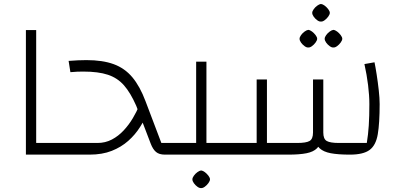

<svg xmlns="http://www.w3.org/2000/svg" viewBox="-20 -782 2039 971"><path d="M111 0V-630H163V-59H273V0ZM273 0V-59Q286 -59 289.5 -51Q293 -43 293 -29Q293 -16 289.5 -8Q286 0 273 0Z M814 0Q785 0 769 -13.5Q753 -27 742 -56L669 -247Q640 -313 607 -350.5Q574 -388 525.5 -404Q477 -420 402 -420Q387 -420 371 -419.5Q355 -419 336 -417L327 -474Q352 -476 374.5 -477Q397 -478 417 -478Q499 -478 555 -457.5Q611 -437 649.5 -391Q688 -345 716 -270L796 -59H828V0ZM273 0V-59H473Q513 -59 546 -76.5Q579 -94 605.5 -122.5Q632 -151 651.5 -184Q671 -217 683 -246L731 -220Q713 -179 688.5 -140Q664 -101 628.5 -69.5Q593 -38 545 -19Q497 0 433 0ZM828 0V-59Q841 -59 844.5 -51Q848 -43 848 -29Q848 -16 844.5 -8Q841 0 828 0ZM273 0Q260 0 256.5 -8Q253 -16 253 -29Q253 -43 256.5 -51Q260 -59 273 -59Z M1024 0V-59H1134V0ZM828 0V-59H1004L972 -26V-470H1024V0ZM828 0Q815 0 811.5 -8Q808 -16 808 -29Q808 -43 811.5 -51Q815 -59 828 -59ZM1134 0V-59Q1147 -59 1150.5 -51Q1154 -43 1154 -29Q1154 -16 1150.5 -8Q1147 0 1134 0ZM997 169Q989 170 978.5 162.5Q968 155 960.5 144.5Q953 134 953 125Q953 117 960.5 106.5Q968 96 978.5 88.5Q989 81 997 80Q1006 81 1016 88.5Q1026 96 1034 106.5Q1042 117 1042 125Q1042 133 1034 144Q1026 155 1015.5 162.5Q1005 170 997 169Z M1750 0Q1690 0 1653 -7Q1616 -14 1596.5 -32Q1577 -50 1570 -82Q1563 -114 1563 -165V-380H1615V-112Q1615 -79 1632.5 -69Q1650 -59 1694 -59H1835Q1842 -101 1845 -147.5Q1848 -194 1848 -255Q1848 -299 1841.5 -351.5Q1835 -404 1823 -458L1874 -467Q1879 -443 1885 -404.5Q1891 -366 1895.5 -325.5Q1900 -285 1900 -256Q1900 -159 1890.5 -103Q1881 -47 1849 -23.5Q1817 0 1750 0ZM1134 0V-59H1278V-380H1330V0ZM1330 0V-59H1483Q1528 -59 1545.5 -69Q1563 -79 1563 -112V-380H1615V-165Q1615 -114 1608 -82Q1601 -50 1583 -32Q1565 -14 1530 -7Q1495 0 1438 0ZM1134 0Q1121 0 1117.5 -8Q1114 -16 1114 -29Q1114 -43 1117.5 -51Q1121 -59 1134 -59ZM1539 -542Q1531 -541 1520.5 -548.5Q1510 -556 1502.5 -566.5Q1495 -577 1495 -586Q1495 -594 1502.5 -604.5Q1510 -615 1520.5 -622.5Q1531 -630 1539 -631Q1548 -630 1558 -622.5Q1568 -615 1576 -604.5Q1584 -594 1584 -586Q1584 -578 1576 -567Q1568 -556 1557.5 -548.5Q1547 -541 1539 -542ZM1666 -542Q1658 -541 1647.5 -548.5Q1637 -556 1629.5 -566.5Q1622 -577 1622 -586Q1622 -594 1629.5 -604.5Q1637 -615 1647.5 -622.5Q1658 -630 1666 -631Q1675 -630 1685 -622.5Q1695 -615 1703 -604.5Q1711 -594 1711 -586Q1711 -578 1703 -567Q1695 -556 1684.5 -548.5Q1674 -541 1666 -542ZM1603 -673Q1595 -672 1584.5 -679.5Q1574 -687 1566.5 -697.5Q1559 -708 1559 -717Q1559 -725 1566.5 -735.5Q1574 -746 1584.5 -753.5Q1595 -761 1603 -762Q1612 -761 1622 -753.5Q1632 -746 1640 -735.5Q1648 -725 1648 -717Q1648 -709 1640 -698Q1632 -687 1621.5 -679.5Q1611 -672 1603 -673Z"/></svg>

Font: Changa ExtraLight ExtraLight
Style: Regular
Weight: 250
Version: Version 3.002; ttfautohint (v1.8.2)